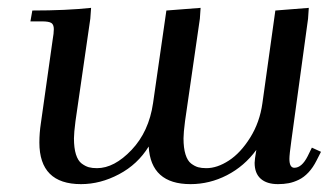

<svg xmlns="http://www.w3.org/2000/svg" viewBox="-20 -466 863 493"><path d="M58.1 -411.1 63 -439Q150.4 -439 213.9 -445.8L211.9 -418L173.8 -154.8Q169.9 -124.5 169.9 -110.8Q169.9 -85.9 175 -69.6Q180.2 -53.2 189.7 -46.1Q199.2 -39.1 208 -36.6Q216.8 -34.2 229 -34.2Q273.4 -34.2 317.9 -81.1Q362.3 -127.9 373 -201.2L407.2 -439L495.1 -445.8L493.2 -418L455.1 -154.8Q451.2 -124.5 451.2 -110.8Q451.2 -85.9 456.3 -69.6Q461.4 -53.2 470.7 -46.1Q480 -39.1 488.8 -36.6Q497.6 -34.2 509.8 -34.2Q537.6 -34.2 567.6 -53.7Q597.7 -73.2 622.3 -112.5Q647 -151.9 653.8 -201.2L687 -439L772.9 -445.8L771 -418L728 -104Q723.1 -68.8 723.1 -58.1Q723.1 -35.2 735.8 -35.2Q754.9 -35.2 770 -64.9L780.8 -86.9L804.2 -76.2L793 -54.2Q783.7 -35.6 772 -23.2Q760.3 -10.7 747.1 -4.4Q733.9 2 721.2 4.4Q708.5 6.8 693.8 6.8Q665 6.8 649.4 -7.1Q633.8 -21 633.8 -47.9Q633.8 -55.7 638.2 -81.1Q607.4 -39.1 562.7 -16.1Q518.1 6.8 469.2 6.8Q367.2 6.8 361.8 -89.8Q333.5 -43.9 285.6 -18.6Q237.8 6.8 188 6.8Q81.1 6.8 81.1 -100.1Q81.1 -124.5 85 -149.9L115.2 -363.8Q118.2 -380.9 118.2 -391.1Q118.2 -402.8 111.8 -407Q105.5 -411.1 87.9 -411.1Z"/></svg>

Font: Dihjauti
Style: Bold Italic
Weight: 700
Italic angle: -9°
Designer: T. Christopher White
Version: Version 3.0.0